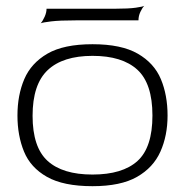

<svg xmlns="http://www.w3.org/2000/svg" viewBox="-20 -630 636 660"><path d="M298 10Q198 10 141.5 -22Q85 -54 62.5 -109Q40 -164 40 -233Q40 -303 63.5 -358Q87 -413 143 -445.5Q199 -478 298 -478Q397 -478 453.5 -445.5Q510 -413 533 -358Q556 -303 556 -233Q556 -164 531.5 -109Q507 -54 451 -22Q395 10 298 10ZM298 -30Q401 -30 452.5 -76.5Q504 -123 504 -233Q504 -343 452 -390.5Q400 -438 298 -438Q196 -438 144 -389Q92 -340 92 -232Q92 -124 143.5 -77Q195 -30 298 -30ZM120 -550Q127 -558 133.5 -572.5Q140 -587 140 -600H376Q422 -600 446.5 -603.5Q471 -607 476 -610Q469 -603 462.5 -589Q456 -575 456 -560H240Q185 -560 156 -556.5Q127 -553 120 -550Z"/></svg>

Font: Red Rose Light
Style: Regular
Weight: 300
Designer: Jaikishan Patel
Version: Version 1.001; ttfautohint (v1.8.3)